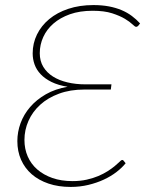

<svg xmlns="http://www.w3.org/2000/svg" viewBox="-20 -730 588 758"><path d="M526 -628.5Q522 -624 517.5 -624Q513 -624 502.8 -634Q492.5 -644 473 -655.8Q453.5 -667.5 422.8 -677.5Q392 -687.5 345.5 -687.5Q295 -687.5 256.2 -673.8Q217.5 -660 191 -637Q164.5 -614 150.8 -583.8Q137 -553.5 137 -520Q137 -489 151 -466Q165 -443 189.2 -427.8Q213.5 -412.5 246.2 -404.8Q279 -397 316.5 -397H420L417.5 -376.5H312.5Q257 -376.5 213 -360.2Q169 -344 138.8 -316.5Q108.5 -289 92.5 -253Q76.5 -217 76.5 -177.5Q76.5 -142 89.5 -112.2Q102.5 -82.5 127.2 -61Q152 -39.5 187 -27.2Q222 -15 266.5 -15Q297 -15 322.5 -20.8Q348 -26.5 368.5 -35.2Q389 -44 405 -54.2Q421 -64.5 432 -73.5Q443 -82.5 449 -88.5Q455 -94.5 456 -95Q458 -96.5 459.2 -97.5Q460.5 -98.5 462.5 -98.5Q466 -98.5 467.5 -96L476 -85.5Q462 -68 440 -51Q418 -34 390 -21Q362 -8 328.8 0Q295.5 8 259 8Q210.5 8 171.5 -5.2Q132.5 -18.5 105.2 -42.2Q78 -66 63.2 -99.2Q48.5 -132.5 48.5 -173Q48.5 -209 61.2 -243.8Q74 -278.5 99 -307.5Q124 -336.5 161 -357.8Q198 -379 247 -387.5Q209.5 -393.5 183.2 -406.5Q157 -419.5 140.5 -437Q124 -454.5 116.5 -475.5Q109 -496.5 109 -519Q109 -559 126 -593.8Q143 -628.5 174.2 -654.5Q205.5 -680.5 249.8 -695.2Q294 -710 349 -710Q382 -710 409.8 -704.8Q437.5 -699.5 460 -690Q482.5 -680.5 500.5 -667Q518.5 -653.5 533 -637.5Z"/></svg>

Font: Lato Thin
Style: Italic
Weight: 200
Italic angle: -7°
Designer: Lukasz Dziedzic
Foundry: tyPoland Lukasz Dziedzic
Version: Version 2.007; 2014-02-27